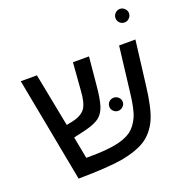

<svg xmlns="http://www.w3.org/2000/svg" viewBox="-139 -911 1007 1042"><g transform="rotate(-20 365.0 -389.5)"><path d="M314 -439.9 326.2 -599.1H418.9L403.8 -439Q397 -360.8 383.8 -320.8Q371.6 -284.2 346.7 -264.4Q321.8 -244.6 266.1 -230L192.9 -212.9L216.8 -86.9H229Q326.2 -86.9 385.5 -98.1Q444.8 -109.4 479 -133.8Q511.7 -158.2 532.2 -203.1Q551.8 -247.1 562 -342.8L592.8 -599.1H687L655.8 -346.2Q640.6 -216.3 612.8 -155.8Q584.5 -94.7 534.2 -61Q485.8 -28.8 394 -11.2Q305.7 3.4 139.2 4.9L24.9 -599.1H118.2L178.2 -291L213.9 -297.9Q266.1 -309.6 288.1 -338.9Q309.6 -369.1 314 -439.9ZM625 -745.1Q625 -760.7 636.7 -772.5Q648.4 -784.2 664.1 -784.2Q679.7 -784.2 691.4 -772.5Q703.1 -760.7 703.1 -745.1Q703.1 -729.5 691.4 -717.8Q679.7 -706.1 664.1 -706.1Q647 -706.1 636 -717.5Q625 -729 625 -745.1ZM429.2 -304.2Q429.2 -321.3 440.4 -332Q451.7 -342.8 467.8 -342.8Q483.4 -342.8 495.1 -331.8Q506.8 -320.8 506.8 -304.2Q506.8 -289.6 494.9 -278.3Q482.9 -267.1 467.8 -267.1Q452.1 -267.1 440.7 -278.1Q429.2 -289.1 429.2 -304.2Z"/></g></svg>

Font: Libra Sans Modern
Style: Regular
Weight: 400
Foundry: Stefan Peev, Context Ltd
Version: Version 1.000